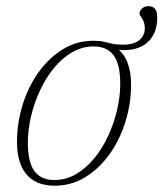

<svg xmlns="http://www.w3.org/2000/svg" viewBox="-20 -580 520 610"><path d="M152.5 -8Q189 -8 221 -26.5Q253 -45 279 -76.5Q305 -108 323.5 -148Q342 -188 352 -230.8Q362 -273.5 362 -314Q362 -376.5 340.8 -404.5Q319.5 -432.5 278 -432.5Q241 -432.5 209.2 -414Q177.5 -395.5 151.5 -364Q125.5 -332.5 107 -292.5Q88.5 -252.5 78.5 -209.8Q68.5 -167 68.5 -126.5Q68.5 -64 89.8 -36Q111 -8 152.5 -8ZM396.5 -311.5Q396.5 -252 379 -194.8Q361.5 -137.5 329 -91.5Q296.5 -45.5 252 -17.8Q207.5 10 154 10Q114.5 10 87.8 -6Q61 -22 47.5 -53.2Q34 -84.5 34 -129Q34 -188.5 51.5 -245.8Q69 -303 101.5 -349Q134 -395 178.5 -422.8Q223 -450.5 276.5 -450.5Q297.5 -450.5 310.8 -447.2Q324 -444 336.8 -441Q349.5 -438 369.5 -438Q406 -438 423 -452.8Q440 -467.5 440 -489.5Q440 -508.5 431.5 -521Q423 -533.5 423 -535.5Q423 -545 431 -552.8Q439 -560.5 452 -560.5Q464 -560.5 471.8 -552.8Q479.5 -545 479.5 -524.5Q479.5 -487 463 -462.2Q446.5 -437.5 416.8 -427.2Q387 -417 346.5 -423V-430.5Q372.5 -413 384.5 -382.5Q396.5 -352 396.5 -311.5Z"/></svg>

Font: Newsreader 16pt 16pt ExtraLight
Style: Italic
Weight: 250
Italic angle: -17°
Version: Version 1.003